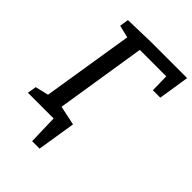

<svg xmlns="http://www.w3.org/2000/svg" viewBox="-253 -808 1093 1093"><g transform="rotate(45 294.0 -261.0)"><path d="M116 -695 295 -700H588L559 -513H499L497 -623H284L198 -79L315 -54L278 178H218L213 0H6L15 -54L95 -73L183 -623L108 -641Z"/></g></svg>

Font: Bitter Pro Medium
Style: Italic
Weight: 500
Italic angle: -9°
Designer: Sol Matas, and Bitter project Authors
Foundry: Sol Matas
Version: Version 1.010